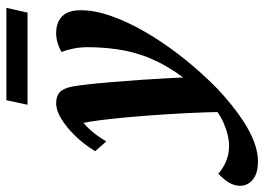

<svg xmlns="http://www.w3.org/2000/svg" viewBox="-254 -502 864 629"><g transform="rotate(-90 178.5 -188.0)"><path d="M-36.1 224.6Q-76.2 224.6 -96.2 207.5Q-116.2 190.4 -116.2 166Q-116.2 147.5 -105.5 129.4Q-94.7 111.3 -76.2 94.7Q-60.5 109.4 -37.1 119.6Q-13.7 129.9 14.6 129.9Q48.8 129.9 90.3 111.8Q131.8 93.8 176.8 46.9L213.9 11.7Q261.7 -46.9 288.6 -100.6Q315.4 -154.3 326.7 -211.4Q337.9 -268.6 337.9 -334Q337.9 -359.4 333 -381.8Q328.1 -404.3 322.3 -418.9Q335 -426.8 351.1 -431.6Q367.2 -436.5 383.8 -436.5Q418.9 -436.5 439 -417Q459 -397.5 459 -356.4Q459 -310.5 440.4 -257.3Q421.9 -204.1 389.6 -147.9Q357.4 -91.8 316.4 -38.1Q275.4 15.6 230.5 62.5Q199.2 95.7 165 124.5Q130.9 153.3 96.2 176.3Q61.5 199.2 27.8 211.9Q-5.9 224.6 -36.1 224.6ZM126 116.2Q125 55.7 122.1 -3.9Q119.1 -63.5 115.2 -117.7Q111.3 -171.9 106.9 -217.8Q102.5 -263.7 98.1 -296.9Q93.8 -330.1 89.8 -346.7Q57.6 -320.3 29.3 -272.5L-2.9 -308.6Q20.5 -346.7 48.3 -375Q76.2 -403.3 103.5 -419.9Q130.9 -436.5 154.3 -436.5Q177.7 -436.5 190.4 -424.8Q203.1 -413.1 209 -383.8Q211.9 -369.1 215.8 -335Q219.7 -300.8 223.6 -254.4Q227.5 -208 231 -157.7Q234.4 -107.4 236.8 -60.1Q239.3 -12.7 240.2 23.4ZM164.1 -599.6H466.8L451.2 -530.3H149.4Z"/></g></svg>

Font: Crimson Pro
Style: Bold Italic
Weight: 700
Italic angle: -12°
Designer: Jacques Le Bailly
Foundry: Baron von Fonthausen
Version: Version 1.003